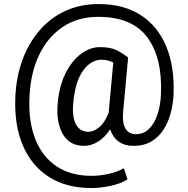

<svg xmlns="http://www.w3.org/2000/svg" viewBox="-20 -719 938 960"><path d="M847.7 -245.6Q845.7 -200.7 834 -155.5Q822.3 -110.4 798.8 -72.8Q775.4 -35.2 738 -12.5Q700.7 10.3 647.9 10.3Q602.1 10.3 572.5 -11.7Q543 -33.7 530.8 -72.8Q504.4 -31.7 470.2 -10.7Q436 10.3 399.9 10.3Q328.1 10.3 293.9 -48.8Q259.8 -107.9 268.6 -204.1Q276.4 -290 307.6 -352.5Q338.9 -415 384.3 -449.2Q429.7 -483.4 480 -483.4Q532.7 -483.4 563 -468Q593.3 -452.6 620.6 -431.6L595.7 -161.1Q591.8 -113.8 601.1 -89.4Q610.4 -64.9 626.5 -56.4Q642.6 -47.9 658.2 -47.9Q697.8 -47.9 724.9 -74.5Q752 -101.1 767.1 -146Q782.2 -190.9 784.7 -245.6Q793 -428.2 717 -531.5Q641.1 -634.8 471.2 -634.8Q368.7 -634.8 293.2 -584Q217.8 -533.2 175 -442.9Q132.3 -352.5 127.4 -233.4Q121.6 -111.8 156.5 -23.4Q191.4 64.9 262.7 112.5Q334 160.2 438 160.2Q481 160.2 525.1 149.9Q569.3 139.6 599.1 122.1L617.7 177.7Q583.5 199.7 532.5 210.4Q481.4 221.2 436 221.2Q312.5 221.2 225.3 166Q138.2 110.8 94.5 8.8Q50.8 -93.3 56.6 -233.4Q61 -334 92 -418.7Q123 -503.4 177.2 -566.4Q231.4 -629.4 306.2 -664.1Q380.9 -698.7 473.1 -698.7Q598.6 -698.7 684.1 -643.3Q769.5 -587.9 811.5 -486.1Q853.5 -384.3 847.7 -245.6ZM346.2 -204.1Q339.8 -135.3 359.6 -97.7Q379.4 -60.1 422.4 -60.1Q447.3 -60.1 475.6 -82.5Q503.9 -105 523.4 -156.7Q523.9 -158.7 523.9 -161.1L546.4 -406.2Q534.2 -412.6 519.5 -416.5Q504.9 -420.4 487.8 -420.4Q434.6 -420.4 395.3 -365.7Q356 -311 346.2 -204.1Z"/></svg>

Font: Vazirmatn RD UI
Style: Regular
Weight: 400
Designer: Saber Rastikerdar
Foundry: Saber Rastikerdar
Version: Version 33.003